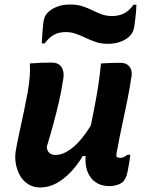

<svg xmlns="http://www.w3.org/2000/svg" viewBox="-20 -819 640 850"><path d="M112 -538Q134 -540 158.5 -541Q183 -542 208 -542Q230 -542 242.5 -532.5Q255 -523 259.5 -505.5Q264 -488 259 -463Q252 -417 241 -369Q230 -321 216.5 -271Q203 -221 187 -169Q188 -152 198 -142.5Q208 -133 226 -133Q246 -133 267 -143Q288 -153 310.5 -173Q333 -193 356 -224.5Q379 -256 402 -298L379 -128H346Q322 -87 291.5 -55.5Q261 -24 227.5 -6.5Q194 11 158 11Q128 11 105 -3.5Q82 -18 68.5 -42Q55 -66 50 -94.5Q45 -123 50 -153Q58 -197 67.5 -240Q77 -283 86 -326.5Q95 -370 103 -413Q109 -448 111.5 -478.5Q114 -509 112 -538ZM427 -538Q441 -539 455 -539.5Q469 -540 483.5 -540.5Q498 -541 512 -541Q532 -541 543.5 -533Q555 -525 559.5 -513Q564 -501 563 -486Q555 -432 544 -376.5Q533 -321 521 -266.5Q509 -212 500 -161Q497 -150 496 -141Q495 -132 496 -124Q499 -123 503 -121.5Q507 -120 512 -120Q518 -120 523.5 -122Q529 -124 534.5 -127Q540 -130 545 -134H557Q555 -116 552 -98Q549 -80 545 -60Q542 -43 536.5 -32Q531 -21 524 -14Q518 -8 508.5 -4Q499 0 488 2.5Q477 5 466 5Q435 5 413 -6.5Q391 -18 377.5 -39Q364 -60 360 -89Q356 -118 362 -151Q370 -203 379.5 -250Q389 -297 398 -343Q407 -389 414.5 -436.5Q422 -484 427 -538ZM476 -748Q505 -748 528 -759Q551 -770 571 -798H584Q584 -786 582.5 -770.5Q581 -755 579.5 -740Q578 -725 576 -712Q575 -699 570.5 -685Q566 -671 553 -658Q536 -642 511.5 -633.5Q487 -625 457 -625Q427 -625 404 -633Q381 -641 360 -651Q339 -661 317.5 -669Q296 -677 270 -677Q240 -677 218 -664.5Q196 -652 178 -627H165Q166 -639 166.5 -653.5Q167 -668 168.5 -683Q170 -698 171 -710Q172 -724 176 -738Q180 -752 193 -765Q210 -781 234.5 -790Q259 -799 291 -799Q321 -799 344.5 -791.5Q368 -784 388 -774Q408 -764 429 -756Q450 -748 476 -748Z"/></svg>

Font: Rec Mono Semicasual
Style: Bold Italic
Weight: 700
Italic angle: -10°
Version: Version 1.085; ttfautohint (v1.8.4.7-5d5b)